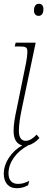

<svg xmlns="http://www.w3.org/2000/svg" viewBox="-24 -762 250 1017"><path d="M181 -678C194 -678 206 -688 206 -713C206 -733 196 -742 182 -742C165 -742 156 -728 156 -707C156 -687 166 -678 181 -678ZM65 235C88 235 107 229 125 219L131 196C108 207 94 212 71 212C42 212 21 195 21 156C21 98 62 42 125 8C146 3 167 -11 185 -31L170 -49C153 -30 132 -16 112 -16C91 -16 76 -31 76 -69C76 -105 83 -144 92 -188L165 -536H59L54 -516H74C116 -516 121 -512 121 -485C121 -474 118 -448 114 -429L65 -188C55 -142 48 -105 48 -69C48 -21 67 2 94 8C40 37 -4 97 -4 158C-4 203 19 235 65 235Z"/></svg>

Font: Noto Serif Condensed Thin
Style: Italic
Weight: 100
Width: 3
Italic angle: -12°
Designer: Monotype Design Team
Foundry: Monotype Imaging Inc.
Version: Version 2.013